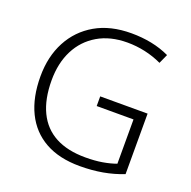

<svg xmlns="http://www.w3.org/2000/svg" viewBox="-129 -852 983 990"><g transform="rotate(20 362.0 -357.5)"><path d="M410 10Q297 10 219.5 -33.5Q142 -77 102 -159Q62 -241 62 -356Q62 -465 106 -548Q150 -631 231.5 -678Q313 -725 428 -725Q486 -725 538.5 -714.5Q591 -704 638 -682L615 -631Q570 -652 522 -662.5Q474 -673 425 -673Q331 -673 263 -633Q195 -593 159 -522Q123 -451 123 -357Q123 -254 157 -183.5Q191 -113 257.5 -77.5Q324 -42 422 -42Q474 -42 515 -49Q556 -56 589 -68V-311H387V-364H647V-32Q594 -11 535.5 -0.5Q477 10 410 10Z"/></g></svg>

Font: Noto Sans Symbols Light
Style: Regular
Weight: 300
Version: Version 2.002